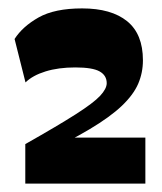

<svg xmlns="http://www.w3.org/2000/svg" viewBox="-20 -902 385 457"><path d="M40.2 -465V-559Q118.3 -603.2 160.4 -630.1Q202.5 -657 218.3 -673.9Q234 -690.8 234 -704Q234 -722.5 217.1 -732Q200.3 -741.5 159.2 -741.5Q119 -741.5 88.4 -732Q57.7 -722.5 40.7 -705.8L14.7 -809.2Q33.5 -838.7 71.7 -860.4Q110 -882 175.5 -882Q245 -882 282.6 -851.5Q320.2 -821 320.2 -758.5Q320.2 -729 309 -702.8Q297.7 -676.5 269.9 -650Q242 -623.5 193.2 -594.4Q144.5 -565.2 68.7 -530.5L85.2 -574.5H326V-465Z"/></svg>

Font: Savate ExtraLight
Style: Regular
Weight: 200
Designer: Max Esnée
Foundry: Plomb Type
Version: Version 2.000